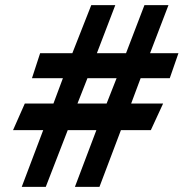

<svg xmlns="http://www.w3.org/2000/svg" viewBox="-20 -720 750 751"><path d="M65 11 149 -211H31L77 -315H189L226 -414H105L137 -512H263L337 -700H431L359 -512H473L545 -700H639L567 -512H678L644 -414H530L493 -315H618L570 -211H453L369 11H273L357 -211H245L159 11ZM283 -315H397L436 -414H322Z"/></svg>

Font: Cabin Resolve
Style: Bold-Resolve
Weight: 700
Designer: Pablo Impallari
Foundry: Pablo Impallari. http://www.impallari.com Igino Marini. http://www.ikern.com
Version: Version 3.001